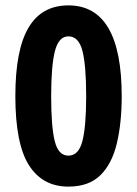

<svg xmlns="http://www.w3.org/2000/svg" viewBox="-20 -774 510 713"><path d="M432 -417Q432 -318 414 -242Q396 -166 353 -123.5Q310 -81 234 -81Q138 -81 87.5 -160.5Q37 -240 37 -417Q37 -589 86 -671.5Q135 -754 234 -754Q432 -754 432 -417ZM170 -417Q170 -302 183.5 -249Q197 -196 234 -196Q272 -196 286 -250Q300 -304 300 -417Q300 -532 286 -585.5Q272 -639 234 -639Q198 -639 184 -584.5Q170 -530 170 -417Z"/></svg>

Font: Noto Sans Telugu UI ExtraCondensed
Style: Bold
Weight: 700
Width: 2
Designer: Jelle Bosma - Monotype Design Team
Foundry: Monotype Imaging Inc.
Version: Version 2.006